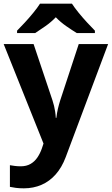

<svg xmlns="http://www.w3.org/2000/svg" viewBox="-20 -786 609 1046"><path d="M0 -546H163L266 -239Q271 -224 274.5 -209Q278 -194 280.5 -178Q283 -162 284 -144H287Q290 -170 295.5 -193.5Q301 -217 308 -239L409 -546H569L338 70Q317 126 283.5 164Q250 202 206 221Q162 240 110 240Q85 240 66.5 237.5Q48 235 34 232V114Q45 116 60.5 118Q76 120 93 120Q124 120 146.5 107Q169 94 184 71.5Q199 49 208 23L217 -4ZM372 -766Q386 -744 408.5 -716.5Q431 -689 455 -663Q479 -637 497 -619V-606H398Q372 -622 341 -643.5Q310 -665 284 -692Q258 -665 228 -644Q198 -623 172 -606H73V-619Q92 -638 115.5 -663.5Q139 -689 161.5 -716.5Q184 -744 198 -766Z"/></svg>

Font: Noto Sans Hebrew
Style: Bold
Weight: 700
Designer: Monotype Design Team
Foundry: Monotype Imaging Inc.
Version: Version 2.003